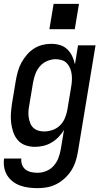

<svg xmlns="http://www.w3.org/2000/svg" viewBox="-29 -756 549 999"><path d="M167 223Q143 223 120 220Q97 217 76 209.5Q55 202 37.5 188.5Q20 175 8.5 156.5Q-3 138 -7 115.5Q-11 93 -8 69H82Q80 86 86 101.5Q92 117 104.5 126.5Q117 136 133.5 139.5Q150 143 167 143Q189 143 211.5 134Q234 125 250 107Q266 89 274.5 67Q283 45 287 22L304 -80Q292 -60 275.5 -43Q259 -26 238.5 -14Q218 -2 196 3Q174 8 152 8Q126 8 102.5 -0.5Q79 -9 63.5 -27Q48 -45 40 -68.5Q32 -92 29 -117.5Q26 -143 28 -169Q30 -195 34 -221L54 -341Q58 -363 64.5 -386Q71 -409 82.5 -430Q94 -451 110 -470Q126 -489 146.5 -502.5Q167 -516 190.5 -522Q214 -528 237 -528Q261 -528 283 -521.5Q305 -515 321 -499.5Q337 -484 346.5 -464Q356 -444 361 -421L377 -520H468L376 36Q372 60 364 84.5Q356 109 342 131Q328 153 308 171.5Q288 190 264.5 202Q241 214 216 218.5Q191 223 167 223ZM201 -72Q222 -72 244 -79.5Q266 -87 282.5 -103Q299 -119 308 -140Q317 -161 321 -182L341 -302Q344 -319 345 -336Q346 -353 344 -369Q342 -385 336 -400Q330 -415 319.5 -426.5Q309 -438 293 -443Q277 -448 260 -448Q239 -448 216.5 -438.5Q194 -429 178.5 -411Q163 -393 155 -371Q147 -349 143 -327L123 -207Q120 -192 119 -176Q118 -160 120.5 -144.5Q123 -129 128.5 -115Q134 -101 144.5 -91Q155 -81 170 -76.5Q185 -72 201 -72ZM228 -604 250 -736H382L360 -604Z"/></svg>

Font: Iosevka SS04 Medium Oblique
Style: Regular
Weight: 500
Italic angle: -9°
Monospace: yes
Designer: Belleve Invis
Foundry: Belleve Invis
Version: Version 19.0.0; ttfautohint (v1.8.4)